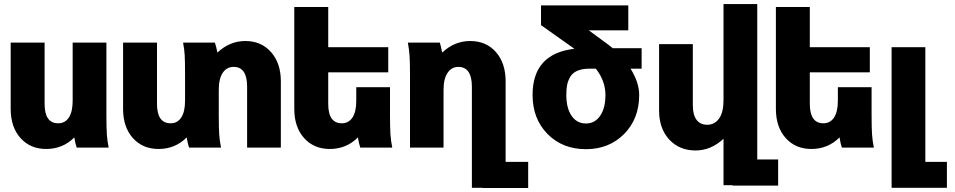

<svg xmlns="http://www.w3.org/2000/svg" viewBox="-20 -735 4755 956"><path d="M521 0H361.8Q355 -19 350.1 -50.8Q292.5 6.8 210 6.8Q130.9 6.8 82 -47.6Q33.2 -102.1 33.2 -192.9V-522.9H202.1V-217.8Q202.1 -121.1 270 -121.1Q303.7 -121.1 322.8 -149.7Q341.8 -178.2 341.8 -233.9V-522.9H509.8V-163.1Q509.8 -98.6 512 -65.9Q514.2 -33.2 521 0Z M901.4 -233.9V-359.9Q901.4 -428.2 899.7 -459.5Q897.9 -490.7 891.6 -522.9H1049.8Q1056.2 -506.3 1062.5 -473.1Q1123.5 -530.8 1201.7 -530.8Q1280.8 -530.8 1329.6 -475.6Q1378.4 -420.4 1378.4 -330.1V0H1210.4V-303.2Q1210.4 -401.9 1143.6 -401.9Q1108.9 -401.9 1089.1 -372.6Q1069.3 -343.3 1069.3 -288.1V-163.1Q1069.3 -98.6 1071.5 -65.9Q1073.7 -33.2 1080.6 0H921.4Q914.6 -19 909.7 -50.8Q852.1 6.8 769.5 6.8Q690.4 6.8 641.6 -47.6Q592.8 -102.1 592.8 -192.9V-522.9H761.7V-217.8Q761.7 -121.1 829.6 -121.1Q863.3 -121.1 882.3 -149.7Q901.4 -178.2 901.4 -233.9Z M1933.1 0H1773.9Q1767.1 -19 1762.2 -50.8Q1704.6 6.8 1622.1 6.8Q1543 6.8 1494.1 -47.6Q1445.3 -102.1 1445.3 -192.9V-700.2H1614.3V-500H1913.1V-375H1614.3V-217.8Q1614.3 -121.1 1682.1 -121.1Q1715.8 -121.1 1734.9 -149.7Q1753.9 -178.2 1753.9 -233.9V-300.8H1921.9V-163.1Q1921.9 -98.6 1924.1 -65.9Q1926.3 -33.2 1933.1 0Z M2382.8 201.2V200.2H2329.6V-303.2Q2329.6 -401.9 2261.7 -401.9Q2228.5 -401.9 2208.5 -372.3Q2188.5 -342.8 2188.5 -288.1V0H2021.5V-359.9Q2021.5 -425.3 2019.3 -457.3Q2017.1 -489.3 2010.7 -522.9H2169.9Q2175.3 -506.8 2181.6 -473.1Q2242.7 -530.8 2320.8 -530.8Q2400.9 -530.8 2449.2 -475.8Q2497.6 -420.9 2497.6 -330.1V70.8H2609.9V201.2Z M2824.7 -502.9 2673.8 -609.9V-708H3108.4V-584H2911.6L3010.7 -511.2Q3014.2 -508.8 3020.8 -503.2Q3027.3 -497.6 3030.8 -495.1H3174.8V-393.1H3119.6Q3162.6 -324.2 3162.6 -262.2Q3162.6 -143.6 3087.6 -67.9Q3012.7 7.8 2897.5 7.8Q2781.2 7.8 2706.5 -67.6Q2631.8 -143.1 2631.8 -262.2Q2631.8 -467.8 2839.8 -492.2Q2837.4 -494.1 2832.3 -497.6Q2827.1 -501 2824.7 -502.9ZM2994.6 -262.2Q2994.6 -332 2946.8 -393.1H2915.5Q2878.9 -393.1 2854.7 -382.6Q2830.6 -372.1 2819.1 -352.1Q2807.6 -332 2803.7 -311.5Q2799.8 -291 2799.8 -262.2Q2799.8 -196.3 2826.2 -158.2Q2852.5 -120.1 2897.5 -120.1Q2941.9 -120.1 2968.3 -158.4Q2994.6 -196.8 2994.6 -262.2Z M3750.5 -714.8V59.1H3854.5V189H3627.4V187H3582.5V-43.9Q3519.5 14.2 3443.4 14.2Q3362.3 14.2 3312 -40.5Q3261.7 -95.2 3261.7 -185.1V-515.1H3429.7V-210.9Q3429.7 -163.6 3448 -138.7Q3466.3 -113.8 3501.5 -113.8Q3538.6 -113.8 3560.5 -145Q3582.5 -176.3 3582.5 -234.9V-714.8Z M4331.1 0H4171.9Q4165 -19 4160.2 -50.8Q4102.5 6.8 4020 6.8Q3940.9 6.8 3892.1 -47.6Q3843.3 -102.1 3843.3 -192.9V-700.2H4012.2V-500H4311V-375H4012.2V-217.8Q4012.2 -121.1 4080.1 -121.1Q4113.8 -121.1 4132.8 -149.7Q4151.9 -178.2 4151.9 -233.9V-300.8H4319.8V-163.1Q4319.8 -98.6 4322 -65.9Q4324.2 -33.2 4331.1 0Z M4419.4 200.2V-500H4587.4V70.8H4694.8V200.2Z"/></svg>

Font: LT Superior Black
Style: Regular
Weight: 900
Designer: Daniel Lyons
Foundry: LyonsType
Version: Version 2.005